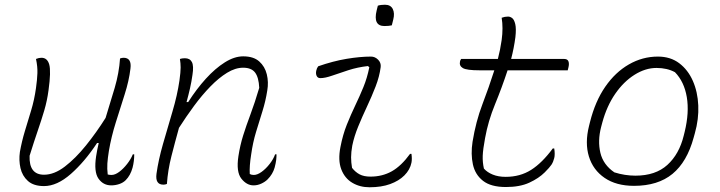

<svg xmlns="http://www.w3.org/2000/svg" viewBox="-20 -775 3040 811"><path d="M132 -526Q144 -531 155 -531Q180 -531 188 -502.5Q196 -474 185 -394Q179 -349 167 -308.5Q155 -268 139.5 -223Q124 -178 105 -117Q102 -37 166 -37Q209 -37 254 -71.5Q299 -106 343 -160.5Q387 -215 426 -277Q446 -341 464.5 -404Q483 -467 487 -528Q495 -531 502 -531Q537 -531 531 -485Q525 -434 506.5 -376Q488 -318 469 -257.5Q450 -197 440 -138Q435 -107 433.5 -84.5Q432 -62 435 -38Q443 -36 451 -36Q466 -36 483.5 -49Q501 -62 517 -82.5Q533 -103 541 -123H547Q547 -94 540 -67Q531 -34 511 -14Q500 -3 483.5 2.5Q467 8 450 8Q416 8 396 -20.5Q376 -49 386 -115Q390 -141 397 -171H390Q338 -92 279.5 -40.5Q221 11 166 11Q122 11 98 -10.5Q74 -32 66.5 -65Q59 -98 64 -133Q72 -178 85 -221Q98 -264 111.5 -308.5Q125 -353 132 -403Q137 -438 138 -466Q139 -494 132 -526Z M740 -526Q749 -529 761 -529Q782 -529 790.5 -513Q799 -497 793 -459Q789 -430 782.5 -401.5Q776 -373 768 -344H775Q810 -399 849.5 -442.5Q889 -486 929.5 -511.5Q970 -537 1007 -537Q1051 -537 1075 -515.5Q1099 -494 1107 -461Q1115 -428 1109 -393Q1102 -348 1088.5 -305Q1075 -262 1061.5 -217.5Q1048 -173 1041 -123Q1037 -98 1035.5 -77.5Q1034 -57 1035 -40Q1042 -36 1052 -36Q1067 -36 1085 -49Q1103 -62 1119 -82.5Q1135 -103 1142 -123H1148Q1148 -111 1146.5 -98.5Q1145 -86 1140 -67Q1132 -39 1110 -17Q1100 -7 1084 0.5Q1068 8 1051 8Q1022 8 999.5 -20.5Q977 -49 987 -115Q994 -161 1007 -202.5Q1020 -244 1038 -292Q1056 -340 1075 -404Q1073 -448 1057.5 -468.5Q1042 -489 1007 -489Q974 -489 939 -467.5Q904 -446 868.5 -409.5Q833 -373 799.5 -327.5Q766 -282 736 -235Q719 -174 704 -115Q689 -56 685 2Q678 5 670 5Q635 5 641 -41Q649 -99 668.5 -167Q688 -235 708.5 -304Q729 -373 738 -435Q743 -471 743 -489.5Q743 -508 740 -526Z M1324 -495Q1387 -517 1444 -526.5Q1501 -536 1547 -536Q1564 -536 1577 -523Q1590 -510 1588 -492Q1583 -452 1566.5 -409.5Q1550 -367 1530 -324.5Q1510 -282 1493 -240.5Q1476 -199 1468 -160Q1463 -132 1463 -110.5Q1463 -89 1467 -66Q1481 -48 1499 -38.5Q1517 -29 1545 -29Q1595 -29 1635 -51.5Q1675 -74 1712 -125H1718Q1721 -103 1718 -88Q1712 -58 1688 -34Q1665 -11 1628 2.5Q1591 16 1541 16Q1500 16 1468 -3Q1436 -22 1421.5 -60Q1407 -98 1418 -154Q1428 -206 1445 -248.5Q1462 -291 1480.5 -329.5Q1499 -368 1515 -407Q1531 -446 1540 -491L1534 -496Q1490 -491 1451.5 -478.5Q1413 -466 1383 -455.5Q1353 -445 1333 -445Q1322 -445 1317.5 -454.5Q1313 -464 1316 -477Q1318 -487 1324 -495ZM1576 -751Q1588 -755 1606 -755Q1630 -755 1639 -737Q1648 -719 1641 -692L1635 -668Q1623 -665 1604 -665Q1555 -665 1571 -731Z M1928 -526H2083Q2088 -545 2092 -565Q2096 -585 2099 -606Q2106 -657 2099 -700Q2112 -705 2126 -705Q2135 -705 2143.5 -698.5Q2152 -692 2156.5 -673Q2161 -654 2157 -618Q2154 -595 2149.5 -572Q2145 -549 2139 -526H2363Q2377 -526 2381 -516Q2385 -506 2381 -490L2378 -478H2124Q2100 -405 2071 -334.5Q2042 -264 2029 -192Q2020 -144 2019 -117Q2018 -90 2024 -63Q2038 -47 2061.5 -37.5Q2085 -28 2116 -28Q2177 -28 2223.5 -57.5Q2270 -87 2315 -148H2321Q2323 -137 2323 -125.5Q2323 -114 2321 -107Q2317 -91 2309.5 -79.5Q2302 -68 2281 -47Q2256 -22 2216 -3.5Q2176 15 2117 15Q2054 15 2020.5 -11Q1987 -37 1977.5 -80.5Q1968 -124 1976 -176Q1990 -262 2017.5 -334Q2045 -406 2068 -478H2006Q1951 -478 1935 -487.5Q1919 -497 1923 -515Q1924 -521 1928 -526Z M2759 -536Q2812 -536 2849 -508Q2886 -480 2906.5 -433.5Q2927 -387 2929.5 -329.5Q2932 -272 2915 -212L2910 -194Q2882 -91 2820.5 -40.5Q2759 10 2658 10Q2583 10 2534 -23.5Q2485 -57 2467.5 -114Q2450 -171 2468 -243L2472 -259Q2494 -347 2536.5 -408.5Q2579 -470 2636.5 -503Q2694 -536 2759 -536ZM2753 -488Q2706 -488 2660 -459Q2614 -430 2578.5 -378.5Q2543 -327 2524 -257L2519 -238Q2504 -180 2516 -129.5Q2528 -79 2575 -47Q2597 -40 2619.5 -36.5Q2642 -33 2664 -33Q2749 -33 2799 -78.5Q2849 -124 2868 -202L2872 -218Q2892 -300 2881 -365Q2870 -430 2831 -470Q2798 -488 2753 -488Z"/></svg>

Font: Recursive Mn Csl St Lt
Style: Italic
Weight: 300
Italic angle: -15°
Monospace: yes
Version: Version 1.079;hotconv 1.0.112;makeotfexe 2.5.65598; ttfautoh